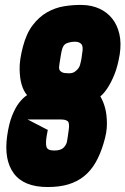

<svg xmlns="http://www.w3.org/2000/svg" viewBox="-20 -736 505 773"><path d="M384 -348Q397 -326 404 -298Q410 -274 410.5 -239Q411 -204 397 -159Q384 -115 365 -82Q346 -49 319 -27Q292 -5 256 6Q220 17 172 17Q76 17 35.5 -38Q-5 -93 9 -190Q16 -239 29 -271Q42 -303 56 -321Q72 -342 89 -353Q75 -369 67 -396Q60 -419 59 -456Q58 -493 72 -547Q86 -601 111.5 -634.5Q137 -668 169.5 -686.5Q202 -705 239 -711Q276 -717 313 -716Q350 -715 380.5 -701Q411 -687 431.5 -661.5Q452 -636 460.5 -599.5Q469 -563 462 -517Q454 -469 441 -437Q428 -405 415 -385Q400 -361 384 -348ZM91 -255 172 -213Q173 -216 173 -215Q173 -214 171.5 -208.5Q170 -203 168 -189Q163 -160 167 -145Q171 -130 198 -130Q225 -130 236.5 -142Q248 -154 250 -168Q251 -176 251.5 -177.5Q252 -179 252 -180.5Q252 -182 253 -187Q254 -192 256 -208Q261 -239 253.5 -247Q246 -255 224 -255ZM228 -530Q227 -522 225 -514Q222 -498 220 -483Q219 -475 218 -468Q217 -461 219.5 -455Q222 -449 230 -445Q238 -441 254 -441Q271 -440 281.5 -447.5Q292 -455 297 -463Q303 -473 305 -486L306 -490Q307 -493 308 -500.5Q309 -508 311 -522Q316 -549 307.5 -558.5Q299 -568 282 -568Q265 -568 249 -562Q233 -556 228 -530Z"/></svg>

Font: Relentless
Style: Condensed Bold Italic
Weight: 700
Width: 3
Italic angle: -7°
Designer: Sparks studio
Foundry: Sparks Studio
Version: Version 1.101